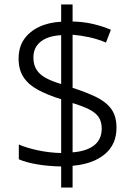

<svg xmlns="http://www.w3.org/2000/svg" viewBox="-20 -779 611 857"><path d="M253 -36Q195 -37 145.5 -45.5Q96 -54 64 -68V-134Q98 -119 149.5 -108Q201 -97 253 -96V-336Q192 -355 149.5 -378Q107 -401 85 -434.5Q63 -468 63 -517Q63 -568 87 -603Q111 -638 153.5 -658.5Q196 -679 253 -682V-759H304V-683Q352 -682 395 -672Q438 -662 475 -646L453 -589Q418 -604 379.5 -612.5Q341 -621 304 -624V-387Q366 -367 410 -345.5Q454 -324 477 -292Q500 -260 500 -209Q500 -134 447.5 -90.5Q395 -47 304 -39V58H253ZM304 -99Q367 -104 400.5 -130.5Q434 -157 434 -205Q434 -236 420.5 -256Q407 -276 378.5 -290.5Q350 -305 304 -319ZM253 -622Q214 -620 186.5 -608Q159 -596 144 -574.5Q129 -553 129 -523Q129 -490 143 -468Q157 -446 184.5 -431Q212 -416 253 -404Z"/></svg>

Font: Noto Sans Oriya Light
Style: Regular
Weight: 300
Version: Version 2.003